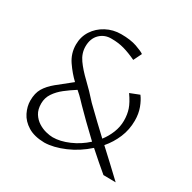

<svg xmlns="http://www.w3.org/2000/svg" viewBox="-143 -764 917 918"><g transform="rotate(30 315.0 -305.5)"><path d="M536 4Q513 -15 486.5 -38Q460 -61 432 -86Q382 -41 322.5 -15.5Q263 10 213 11Q157 10 122 -11.5Q87 -33 71 -65.5Q55 -98 55 -130Q55 -171 71 -198Q87 -225 118.5 -251Q150 -277 196 -313Q165 -342 137.5 -382Q110 -422 110 -471Q110 -514 132 -548Q154 -582 191.5 -602Q229 -622 273 -622Q325 -622 359.5 -610Q394 -598 406 -589L384 -544Q346 -562 314 -571Q282 -580 245 -580Q206 -581 180 -555.5Q154 -530 154 -486Q154 -448 177.5 -415Q201 -382 238 -347Q275 -312 315 -267Q353 -230 384.5 -200Q416 -170 444 -144Q465 -171 478 -203.5Q491 -236 491 -270Q491 -304 481.5 -332Q472 -360 446 -397L497 -417Q513 -396 524.5 -365Q536 -334 536 -296Q536 -246 517.5 -202Q499 -158 468 -122Q502 -91 536 -59Q570 -27 604 5ZM235 -31Q276 -31 323.5 -51.5Q371 -72 409 -107Q370 -144 336 -177Q302 -210 280.5 -232.5Q259 -255 257 -257Q253 -262 244.5 -269.5Q236 -277 225 -287Q195 -268 168 -247Q141 -226 124 -200.5Q107 -175 107 -144Q107 -111 120.5 -89.5Q134 -68 154.5 -55Q175 -42 197 -36.5Q219 -31 235 -31Z"/></g></svg>

Font: Ancizar Sans Thin
Style: Regular
Weight: 100
Designer: Cesar Puertas, Viviana Monsalve, Julian Moncada, Julian Prieto, Jose Castro, Mariel Hernandez, Felipe Aragon, Sara Alarc
Version: Version 8.100